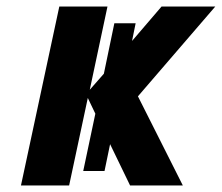

<svg xmlns="http://www.w3.org/2000/svg" viewBox="-20 -566 677 586"><path d="M161 -546H308L254 -292L297 -341L329 -495H394L383 -441L473 -546H637L401 -272L538 0H377L316 -126L299 -44H234L271 -219L248 -267L191 0H44Z"/></svg>

Font: BC Sans
Style: Bold Italic
Weight: 700
Italic angle: -12°
Designer: Monotype Design Team
Province of B.C.
Foundry: Monotype Imaging Inc.
Version: Version 2.000;GOOG;noto-source:20170915:90ef993387c0